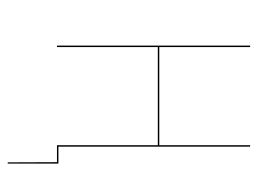

<svg xmlns="http://www.w3.org/2000/svg" viewBox="-108 -450 689 514"><g transform="rotate(90 237.0 -192.5)"><path d="M372.1 -3.9H417.5V131.8H414.1L413.6 0H368.2V-270H105.5V0H101.6V-517.1H105.5V-273.9H368.2V-517.1H372.1Z"/></g></svg>

Font: Fira Sans Compressed Four
Style: Regular
Weight: 100
Width: 1
Designer: Carrois Corporate & Edenspiekermann AG
Foundry: Carrois Corporate GbR & Edenspiekermann AG
Version: Version 4.203;PS 004.203;hotconv 1.0.88;makeotf.lib2.5.64775